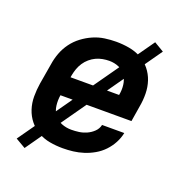

<svg xmlns="http://www.w3.org/2000/svg" viewBox="-119 -695 838 869"><g transform="rotate(20 300.0 -260.0)"><path d="M253 8Q221 8 190.5 2.5Q160 -3 134 -18Q108 -33 89.5 -56Q71 -79 61.5 -108Q52 -137 52 -168.5Q52 -200 57 -232L74 -332Q78 -359 88 -386Q98 -413 115.5 -437Q133 -461 157 -479Q181 -497 207.5 -508.5Q234 -520 262 -524Q290 -528 317 -528Q349 -528 380 -522.5Q411 -517 437.5 -502.5Q464 -488 483 -464.5Q502 -441 511.5 -412.5Q521 -384 521.5 -352Q522 -320 516 -288L504 -214H162Q158 -189 161 -164Q164 -139 177.5 -120.5Q191 -102 213.5 -93Q236 -84 261 -84Q279 -84 297.5 -86.5Q316 -89 334 -97Q352 -105 366.5 -119Q381 -133 385 -152H492Q487 -127 474.5 -103.5Q462 -80 443.5 -60.5Q425 -41 401.5 -27.5Q378 -14 353 -6Q328 2 303 5Q278 8 253 8ZM177 -306H411Q416 -331 413 -355Q410 -379 398 -398Q386 -417 364 -426.5Q342 -436 317 -436Q302 -436 285.5 -433Q269 -430 254 -423Q239 -416 225.5 -404.5Q212 -393 202.5 -378.5Q193 -364 187.5 -348.5Q182 -333 179 -317ZM91 66 43 38 483 -586 530 -558Z"/></g></svg>

Font: Iosevka Aile Semibold Oblique
Style: Regular
Weight: 600
Italic angle: -9°
Designer: Belleve Invis
Foundry: Belleve Invis
Version: Version 31.1.0; ttfautohint (v1.8.4)